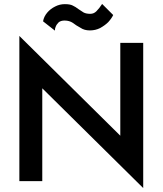

<svg xmlns="http://www.w3.org/2000/svg" viewBox="-20 -917 823 972"><path d="M78 0H194V-470L705 35V-700H589V-230L78 -735ZM198 -809 258 -762Q258 -775 262 -782Q266 -793 277 -804Q288 -813 307 -813Q331 -813 349 -801Q364 -789 388 -776Q407 -763 435 -763Q463 -763 487 -775Q512 -789 528 -805Q546 -825 553 -841L497 -897Q483 -875 468 -860Q455 -847 437 -847Q416 -847 403 -854Q391 -862 377 -871Q363 -882 348 -889Q335 -896 308 -896Q282 -896 259 -884Q235 -872 219 -853Q202 -833 198 -809Z"/></svg>

Font: NM-font
Style: Medium
Weight: 500
Designer: ""
Foundry: ""
Version: ""